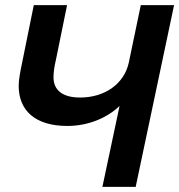

<svg xmlns="http://www.w3.org/2000/svg" viewBox="-20 -730 700 750"><path d="M380 0H510L660 -710H530L483 -485C465 -403 390 -349 293 -349C224 -349 189 -378 189 -428C189 -451 193 -473 199 -499L242 -710H112L66 -483C59 -450 53 -418 53 -395C53 -297 119 -238 243 -238C324 -238 398 -269 447 -316Z"/></svg>

Font: Geist SemiBold
Style: Italic
Weight: 600
Italic angle: -12°
Designer: Basement.studio, Andrés Briganti, Mateo Zaragoza
Foundry: Basement.studio, Vercel, Andrés Briganti, Guido Ferreyra, Mateo Zaragoza
Version: Version 1.500